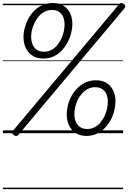

<svg xmlns="http://www.w3.org/2000/svg" viewBox="-20 -924 889 1332"><path d="M280 -518Q237 -518 206.5 -537Q176 -556 159.5 -590Q143 -624 143 -667Q143 -699 152 -732Q161 -765 177.5 -796Q194 -827 219 -851Q244 -875 276 -889Q308 -903 347 -903Q389 -903 419.5 -884.5Q450 -866 466 -833.5Q482 -801 482 -758Q482 -727 473.5 -694Q465 -661 448.5 -629.5Q432 -598 407.5 -572.5Q383 -547 351.5 -532.5Q320 -518 280 -518ZM285 -565Q313 -565 335.5 -576.5Q358 -588 375 -608Q392 -628 404 -652.5Q416 -677 422 -703.5Q428 -730 428 -754Q428 -802 405 -828.5Q382 -855 342 -855Q314 -855 291 -843.5Q268 -832 250.5 -812.5Q233 -793 221 -769Q209 -745 202.5 -719Q196 -693 196 -669Q196 -621 219.5 -593Q243 -565 285 -565ZM108 11Q100 19 92.5 19.5Q85 20 76 13Q65 5 64 -1.5Q63 -8 70 -17L807 -895Q813 -903 821 -903.5Q829 -904 839 -896Q848 -890 849 -882.5Q850 -875 844 -867ZM580 19Q537 19 506 -0.5Q475 -20 459 -54Q443 -88 443 -131Q443 -163 451.5 -196Q460 -229 477 -259.5Q494 -290 519 -314.5Q544 -339 575.5 -353Q607 -367 646 -367Q689 -367 719 -348.5Q749 -330 765 -297Q781 -264 781 -222Q781 -191 773 -157.5Q765 -124 748.5 -93Q732 -62 707.5 -36.5Q683 -11 651 4Q619 19 580 19ZM584 -29Q612 -29 635 -40.5Q658 -52 675 -72Q692 -92 704 -116.5Q716 -141 722 -167Q728 -193 728 -218Q728 -266 705 -292.5Q682 -319 641 -319Q613 -319 590.5 -307.5Q568 -296 550 -276.5Q532 -257 520 -233Q508 -209 502 -183Q496 -157 496 -133Q496 -85 519.5 -57Q543 -29 584 -29ZM0 378H834V388H0ZM0 -20H834V0H0ZM0 -505H834V-500H0ZM0 -898H834V-888H0Z"/></svg>

Font: Playwrite DE SAS Guides
Style: Regular
Weight: 400
Designer: Veronika Burian, José Scaglione
Foundry: TypeTogether
Version: Version 1.003